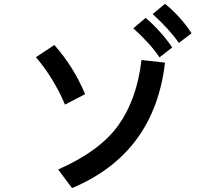

<svg xmlns="http://www.w3.org/2000/svg" viewBox="-20 -924 1040 988"><path d="M765.6 -851.6 829.1 -904.3Q908.2 -840.8 965.8 -752.9L900.4 -703.1Q851.6 -773.4 765.6 -851.6ZM666 -778.3 729.5 -832Q765.6 -801.8 803.7 -759.3Q841.8 -716.8 866.2 -679.7L800.8 -628.9Q752.9 -700.2 666 -778.3ZM165 -629.9 259.8 -692.4Q359.4 -580.1 418 -439.5L314.5 -385.7Q257.8 -519.5 165 -629.9ZM279.3 -51.8Q494.1 -146.5 589.4 -279.8Q684.6 -413.1 708 -615.2L829.1 -601.6Q774.4 -133.8 350.6 43.9Z"/></svg>

Font: Gothic A1
Style: Bold
Weight: 700
Version: Version 2.50